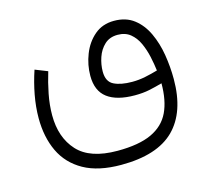

<svg xmlns="http://www.w3.org/2000/svg" viewBox="-86 -455 851 773"><g transform="rotate(-15 339.0 -68.0)"><path d="M329.1 215.8Q233.9 215.8 173.3 181.9Q112.8 147.9 84.2 87.6Q55.7 27.3 55.7 -51.8Q55.7 -98.1 64.9 -147.7Q74.2 -197.3 90.3 -245.1L142.1 -224.6Q128.9 -181.6 120.1 -136.7Q111.3 -91.8 111.3 -48.8Q111.3 43.9 163.1 100.6Q214.8 157.2 329.1 157.2Q418.5 157.2 471.2 132.8Q523.9 108.4 546.9 60.3Q569.8 12.2 569.8 -59.6Q542 -51.8 515.1 -46.1Q488.3 -40.5 454.6 -40.5Q379.4 -40.5 340.1 -70.1Q300.8 -99.6 300.8 -162.6Q300.8 -208 317.9 -251.7Q335 -295.4 368.2 -323.7Q401.4 -352.1 449.7 -352.1Q499.5 -352.1 532.7 -326.4Q565.9 -300.8 585.7 -258.3Q605.5 -215.8 613.8 -165Q622.1 -114.3 622.1 -63.5Q622.1 73.7 550.8 144.8Q479.5 215.8 329.1 215.8ZM458 -95.7Q485.8 -95.7 512.9 -101.3Q540 -106.9 565.4 -114.3Q562 -142.1 555.2 -173.3Q548.3 -204.6 535.9 -231.9Q523.4 -259.3 502.4 -276.6Q481.4 -293.9 449.2 -293.9Q416 -293.9 394.8 -274.2Q373.5 -254.4 363.5 -224.9Q353.5 -195.3 353.5 -166Q353.5 -124 382.1 -109.9Q410.6 -95.7 458 -95.7Z"/></g></svg>

Font: Vazirmatn RD FD ExtraLight
Style: Regular
Weight: 200
Designer: Saber Rastikerdar
Foundry: Saber Rastikerdar
Version: Version 33.003